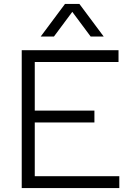

<svg xmlns="http://www.w3.org/2000/svg" viewBox="-20 -952 690 972"><path d="M90 0V-698H580V-638H156V-392H458V-332H156V-60H584V0ZM186 -767 309 -932H382L505 -767H439L346 -892L253 -767Z"/></svg>

Font: Azeret Mono Thin ExtraLight
Style: Regular
Weight: 250
Version: Version 1.002